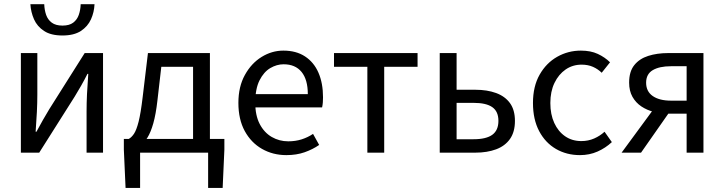

<svg xmlns="http://www.w3.org/2000/svg" viewBox="-20 -745 3536 937"><path d="M81.9 0V-486H162.2V-284.1Q162.2 -244.1 160 -198.9Q157.7 -153.8 153.9 -102.1H157.9Q172.3 -128.8 189.5 -159.5Q206.8 -190.2 220.5 -212.2L393.3 -486H482.8V0H402.5V-202.5Q402.5 -241.3 404.6 -286.7Q406.8 -332.2 410.8 -384.5H406.8Q393.1 -357 375.8 -326.5Q358.6 -296.1 344.2 -273.1L171.4 0ZM284.8 -571.8Q228.7 -571.8 195.1 -593.8Q161.5 -615.8 146 -650.8Q130.6 -685.8 128.3 -724.6H195.9Q196.9 -696.4 205.1 -672.5Q213.4 -648.7 232.7 -634.4Q252 -620.1 284.8 -620.1Q318.3 -620.1 337.2 -634.4Q356.2 -648.7 364.5 -672.5Q372.8 -696.4 373.8 -724.6H441.3Q439.7 -685.8 424 -650.8Q408.2 -615.8 374.6 -593.8Q340.9 -571.8 284.8 -571.8Z M663.7 0V172H592.8L584.4 -14.9V-67H1075V-14.9L1066.6 172H995.7V0ZM922.2 -24.7V-419.1H767.2L748.3 -254.8Q740.7 -187.5 728.2 -143.3Q715.6 -99.1 699.5 -73.3Q683.3 -47.5 664.7 -35Q646.2 -22.6 626.7 -18.8L608.3 -67Q621.8 -74.3 633.8 -92Q645.8 -109.7 656.4 -151.1Q666.9 -192.4 676.2 -270.8L702 -486.1H1004.4V-24.7Z M1377.4 12Q1311.8 12 1258.7 -18.3Q1205.5 -48.6 1174.4 -105.5Q1143.4 -162.5 1143.4 -242.9Q1143.4 -322.1 1175.1 -379.2Q1206.7 -436.4 1256.8 -467.2Q1306.8 -498 1362.9 -498Q1425.3 -498 1468.5 -469.7Q1511.8 -441.5 1534.1 -390.3Q1556.4 -339.2 1556.4 -270Q1556.4 -257.5 1555.5 -245.2Q1554.6 -232.9 1551.9 -220.8H1202.3V-285.6H1482.2Q1482.2 -356.4 1451.7 -393.9Q1421.1 -431.3 1364.1 -431.3Q1330.7 -431.3 1299 -412.7Q1267.3 -394 1246.5 -352.8Q1225.7 -311.5 1225.7 -243.7Q1225.7 -181.8 1247.4 -139.9Q1269.2 -98 1306.1 -76.6Q1342.9 -55.3 1386.7 -55.3Q1422.2 -55.3 1452.4 -65Q1482.7 -74.8 1507.7 -91.6L1537.6 -37.7Q1506.3 -16 1466.7 -2Q1427.1 12 1377.4 12Z M1772.8 0V-419.1H1610V-486.1H2017.8V-419.1H1855V0Z M2126 0V-486.1H2208.3V-307H2299.6Q2357.4 -307 2401.1 -291Q2444.8 -275 2468.9 -241.6Q2493 -208.2 2493 -154.9Q2493 -101.2 2468.9 -66.9Q2444.8 -32.6 2401.1 -16.3Q2357.4 0 2299.6 0ZM2208.3 -65.5H2291Q2352.7 -65.5 2382.6 -87.3Q2412.4 -109.1 2412.4 -155.2Q2412.4 -201 2382.6 -222Q2352.7 -243 2291 -243H2208.3Z M2810.4 12Q2745.1 12 2693.2 -18.1Q2641.3 -48.2 2611.2 -105.1Q2581 -162.1 2581 -242.3Q2581 -323.5 2613.5 -380.6Q2645.9 -437.7 2699.3 -467.9Q2752.7 -498 2814.7 -498Q2862.8 -498 2897.3 -481.9Q2931.9 -465.8 2957.1 -441L2916.4 -389.9Q2898.1 -408 2873.7 -418.8Q2849.4 -429.5 2818.3 -429.5Q2774.7 -429.5 2740.4 -405.9Q2706.2 -382.3 2686 -340.4Q2665.8 -298.5 2665.8 -242.3Q2665.8 -186.7 2684.9 -145Q2704 -103.3 2738 -79.9Q2771.9 -56.5 2817.1 -56.5Q2850.7 -56.5 2879.7 -69.2Q2908.7 -82 2930.3 -102.1L2966 -51.5Q2935.4 -22.8 2896.1 -5.4Q2856.7 12 2810.4 12Z M3330.9 0V-190.2H3240.5Q3204.9 -190.2 3171 -198.9Q3137.1 -207.5 3110 -225.6Q3082.8 -243.8 3066.5 -272.6Q3050.3 -301.5 3050.3 -342Q3050.3 -395.8 3075.4 -427.1Q3100.5 -458.5 3143.6 -472.2Q3186.7 -486 3241.1 -486H3413V0ZM3254.8 -253.8H3330.9V-421.8H3254.8Q3197.9 -421.8 3165.5 -402.6Q3133.2 -383.4 3133.2 -341.4Q3133.2 -298.8 3165.5 -276.3Q3197.9 -253.8 3254.8 -253.8ZM3013.5 0 3183.4 -231.2 3252.3 -205.7 3108.4 0Z"/></svg>

Font: Source Sans 3 VF
Style: Regular
Weight: 200
Designer: Paul D. Hunt
Foundry: Adobe
Version: Version 3.046;hotconv 1.0.118;makeotfexe 2.5.65603